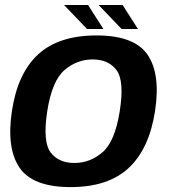

<svg xmlns="http://www.w3.org/2000/svg" viewBox="-20 -740 680 764"><path d="M261 4.5Q410.5 4.5 492.2 -71.8Q574 -148 597 -298.5Q619.5 -446.5 566.8 -522.8Q514 -599 364 -599Q214 -599 132 -523.8Q50 -448.5 27.5 -298.5Q5 -150 57.8 -72.8Q110.5 4.5 261 4.5ZM276 -91.5Q213 -91.5 181.2 -133.8Q149.5 -176 168 -297.5Q187 -418.5 236.5 -461Q286 -503.5 348.5 -503.5Q411.5 -503.5 443.5 -461.2Q475.5 -419 456.5 -297.5Q437.5 -177 388 -134.2Q338.5 -91.5 276 -91.5ZM464 -624.5H529L468 -720H372.5ZM326.5 -624.5H391.5L330.5 -720H235Z"/></svg>

Font: Anybody Thin SemiBold
Style: Italic
Weight: 600
Italic angle: -10°
Version: Version 1.113;gftools[0.9.25]